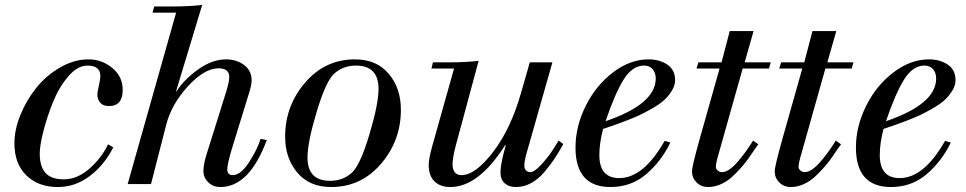

<svg xmlns="http://www.w3.org/2000/svg" viewBox="-20 -741 3891 773"><path d="M415 -160 436 -148Q402 -79 343 -33.5Q284 12 213 12Q134 12 86 -35Q38 -82 38 -164Q38 -219 62.5 -279Q87 -339 127 -388.5Q167 -438 223 -470Q279 -502 336 -502Q390 -502 432 -467.5Q474 -433 474 -379Q474 -314 419 -314Q395 -314 383.5 -327.5Q372 -341 372 -362Q372 -369 378 -395.5Q384 -422 384 -435Q384 -477 332 -477Q292 -477 254.5 -433Q217 -389 193 -329Q169 -269 154.5 -212Q140 -155 140 -123Q140 -71 163 -45Q186 -19 237 -19Q291 -19 340 -62Q389 -105 415 -160Z M494 0 689 -690H594L601 -715H682Q739 -715 794 -721L689 -374L691 -372V-374Q722 -422 778.5 -462Q835 -502 890 -502Q932 -502 962.5 -479.5Q993 -457 993 -417Q993 -401 985 -374L913 -140Q895 -80 895 -59Q895 -36 917 -36Q949 -36 982.5 -87.5Q1016 -139 1029 -182L1054 -177Q984 12 867 12Q838 12 818.5 -7Q799 -26 799 -53Q799 -81 813 -124L891 -373Q903 -413 903 -431Q903 -466 860 -466Q803 -466 736.5 -393.5Q670 -321 649 -238L588 0Z M1594 -299Q1594 -175 1514 -81.5Q1434 12 1313 12Q1226 12 1177 -46Q1128 -104 1128 -191Q1128 -315 1208.5 -408.5Q1289 -502 1409 -502Q1496 -502 1545 -444Q1594 -386 1594 -299ZM1504 -383Q1504 -477 1413 -477Q1361 -477 1325 -444Q1292 -414 1255 -291Q1218 -168 1218 -107Q1218 -13 1309 -13Q1361 -13 1397 -46Q1430 -76 1467 -199Q1504 -322 1504 -383Z M2204 -490 2100 -124Q2091 -92 2091 -73Q2091 -62 2098 -55Q2105 -48 2115 -48Q2131 -48 2157 -76Q2183 -104 2199.5 -128.5Q2216 -153 2229 -175L2248 -161Q2229 -127 2213.5 -103.5Q2198 -80 2173 -50Q2148 -20 2118.5 -4Q2089 12 2057 12Q2029 12 2012 -3Q1995 -18 1995 -47Q1995 -82 2016 -155L2014 -157Q1907 12 1793 12Q1753 12 1729.5 -10.5Q1706 -33 1706 -78Q1706 -101 1720 -152L1808 -465H1717L1723 -490H1795Q1852 -490 1907 -496L1815 -155Q1802 -105 1802 -81Q1802 -36 1838 -36Q1894 -36 1965.5 -129.5Q2037 -223 2078 -368L2113 -490Z M2656 -174 2679 -167Q2642 -91 2581.5 -39.5Q2521 12 2438 12Q2297 12 2297 -147Q2297 -232 2338 -314.5Q2379 -397 2448 -449.5Q2517 -502 2591 -502Q2635 -502 2666.5 -481Q2698 -460 2698 -418Q2698 -397 2685 -376Q2672 -355 2655 -339Q2638 -323 2607.5 -305.5Q2577 -288 2556 -278Q2535 -268 2498.5 -254Q2462 -240 2449.5 -236Q2437 -232 2408 -222Q2393 -164 2393 -117Q2393 -24 2473 -24Q2571 -24 2656 -174ZM2620 -425Q2620 -448 2607.5 -462.5Q2595 -477 2573 -477Q2526 -477 2491 -421Q2456 -365 2418 -253Q2620 -322 2620 -425Z M2877 -465H2784L2792 -490H2885L2918 -616H3014L2978 -490H3083L3076 -465H2970L2868 -103Q2862 -81 2862 -70Q2862 -61 2869.5 -54.5Q2877 -48 2887 -48Q2913 -48 2947.5 -87Q2982 -126 3012 -175L3033 -160Q3018 -140 3003 -117Q2988 -94 2968 -71Q2948 -48 2928 -29.5Q2908 -11 2882.5 0.5Q2857 12 2831 12Q2803 12 2784.5 -6.5Q2766 -25 2766 -51Q2766 -71 2796 -178Z M3210 -465H3117L3125 -490H3218L3251 -616H3347L3311 -490H3416L3409 -465H3303L3201 -103Q3195 -81 3195 -70Q3195 -61 3202.5 -54.5Q3210 -48 3220 -48Q3246 -48 3280.5 -87Q3315 -126 3345 -175L3366 -160Q3351 -140 3336 -117Q3321 -94 3301 -71Q3281 -48 3261 -29.5Q3241 -11 3215.5 0.5Q3190 12 3164 12Q3136 12 3117.5 -6.5Q3099 -25 3099 -51Q3099 -71 3129 -178Z M3785 -174 3808 -167Q3771 -91 3710.5 -39.5Q3650 12 3567 12Q3426 12 3426 -147Q3426 -232 3467 -314.5Q3508 -397 3577 -449.5Q3646 -502 3720 -502Q3764 -502 3795.5 -481Q3827 -460 3827 -418Q3827 -397 3814 -376Q3801 -355 3784 -339Q3767 -323 3736.5 -305.5Q3706 -288 3685 -278Q3664 -268 3627.5 -254Q3591 -240 3578.5 -236Q3566 -232 3537 -222Q3522 -164 3522 -117Q3522 -24 3602 -24Q3700 -24 3785 -174ZM3749 -425Q3749 -448 3736.5 -462.5Q3724 -477 3702 -477Q3655 -477 3620 -421Q3585 -365 3547 -253Q3749 -322 3749 -425Z"/></svg>

Font: Justus
Style: ItalicOldstyle
Weight: 400
Italic angle: -12°
Version: Version 001.001